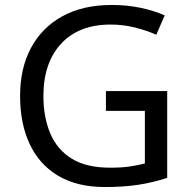

<svg xmlns="http://www.w3.org/2000/svg" viewBox="-20 -744 768 774"><path d="M407 -377H654V-27Q596 -8 537 1Q478 10 403 10Q292 10 216 -34.5Q140 -79 100.5 -161.5Q61 -244 61 -357Q61 -469 105 -551Q149 -633 231.5 -678.5Q314 -724 431 -724Q491 -724 544.5 -713Q598 -702 644 -682L610 -604Q572 -621 524.5 -633Q477 -645 426 -645Q298 -645 226.5 -568Q155 -491 155 -357Q155 -272 182.5 -206.5Q210 -141 269 -104.5Q328 -68 424 -68Q471 -68 504 -73Q537 -78 564 -85V-297H407Z"/></svg>

Font: Noto Sans Inscriptional Pahlavi
Style: Regular
Weight: 400
Designer: Monotype Design Team
Foundry: Monotype Imaging Inc.
Version: Version 2.003; ttfautohint (v1.8.4.7-5d5b)